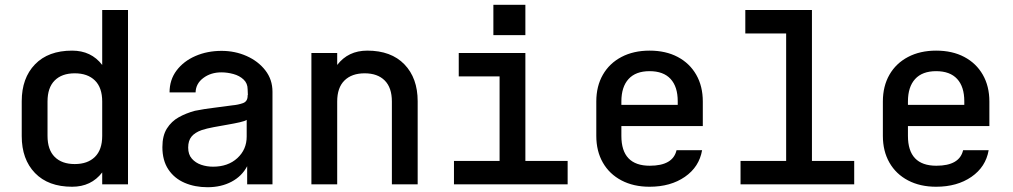

<svg xmlns="http://www.w3.org/2000/svg" viewBox="-20 -772 4240 804"><path d="M516 0H408V-50Q362 10 282 10Q182 10 126.5 -47.5Q71 -105 71 -202V-348Q71 -445 126.5 -502.5Q182 -560 282 -560Q362 -560 408 -500V-730H516ZM293 -465Q239 -465 209 -435Q179 -405 179 -347V-203Q179 -145 209 -115Q239 -85 293 -85Q347 -85 377.5 -115Q408 -145 408 -203V-347Q408 -405 377.5 -435Q347 -465 293 -465Z M849 12Q796 12 753 -6.5Q710 -25 685 -62.5Q660 -100 660 -156Q660 -204 679 -234Q698 -264 728.5 -281Q759 -298 796 -308Q836 -316 874.5 -320.5Q913 -325 954 -331Q977 -333 997 -340Q1017 -347 1017 -371V-374H1018L1017 -398Q1017 -423 1000 -439Q983 -455 957.5 -462Q932 -469 907 -469Q863 -469 831.5 -445.5Q800 -422 799 -385H690Q690 -438 719.5 -477Q749 -516 798.5 -537.5Q848 -559 908 -559Q964 -559 1012.5 -537.5Q1061 -516 1091 -477.5Q1121 -439 1121 -388V0H1015V-76Q993 -34 949.5 -11Q906 12 849 12ZM872 -74Q935 -74 974 -110Q1013 -146 1013 -200V-270Q1006 -265 984 -260Q962 -255 933 -250Q904 -245 874.5 -239.5Q845 -234 824 -227Q796 -217 782 -200Q768 -183 768 -154Q768 -125 783.5 -107.5Q799 -90 822.5 -82Q846 -74 872 -74Z M1284 0V-550H1392V-500Q1438 -560 1518 -560Q1618 -560 1673.5 -502.5Q1729 -445 1729 -348V0H1621V-347Q1621 -405 1591 -435Q1561 -465 1507 -465Q1453 -465 1422.5 -435Q1392 -405 1392 -347V0Z M1881 0V-98H2072V-452H1901V-550H2180V-98H2357V0ZM2046 -752H2180V-625H2046Z M2700 10Q2633 10 2582.5 -16.5Q2532 -43 2504.5 -91Q2477 -139 2477 -203V-347Q2477 -411 2504.5 -459Q2532 -507 2582.5 -533.5Q2633 -560 2700 -560Q2768 -560 2818 -533.5Q2868 -507 2895.5 -459Q2923 -411 2923 -347V-244H2582V-203Q2582 -78 2701 -78Q2798 -78 2813 -143H2920Q2908 -73 2848 -31.5Q2788 10 2700 10ZM2582 -333H2818V-348Q2818 -409 2788 -441.5Q2758 -474 2700 -474Q2642 -474 2612 -441Q2582 -408 2582 -347Z M3081 0V-98H3272V-632H3101V-730H3380V-98H3557V0Z M3900 10Q3833 10 3782.5 -16.5Q3732 -43 3704.5 -91Q3677 -139 3677 -203V-347Q3677 -411 3704.5 -459Q3732 -507 3782.5 -533.5Q3833 -560 3900 -560Q3968 -560 4018 -533.5Q4068 -507 4095.5 -459Q4123 -411 4123 -347V-244H3782V-203Q3782 -78 3901 -78Q3998 -78 4013 -143H4120Q4108 -73 4048 -31.5Q3988 10 3900 10ZM3782 -333H4018V-348Q4018 -409 3988 -441.5Q3958 -474 3900 -474Q3842 -474 3812 -441Q3782 -408 3782 -347Z"/></svg>

Font: Tiny SemiBold
Style: Regular
Weight: 600
Designer: Philipp Nurullin, Konstantin Bulenkov
Foundry: JetBrains
Version: Version 2.251; ttfautohint (v1.8.4.7-5d5b)